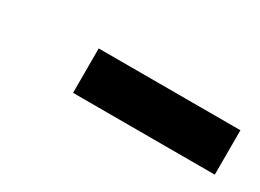

<svg xmlns="http://www.w3.org/2000/svg" viewBox="-22 -861 476 352"><g transform="rotate(30 216.0 -685.0)"><path d="M123 -638H423V-732H123Z"/></g></svg>

Font: Iosevka Sparkle XBdObl
Style: Regular
Weight: 800
Italic angle: -9°
Designer: Belleve Invis
Foundry: Belleve Invis
Version: Version 4.5.0; ttfautohint (v1.8.3)